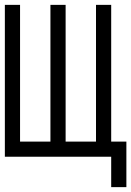

<svg xmlns="http://www.w3.org/2000/svg" viewBox="-20 -645 540 790"><path d="M437.5 0Q437.5 0 437.5 125H500V-62.5H437.5V-625H375V-62.5H250V-625H187.5V-62.5H62.5V-625H0Q0 -625 0 0Z"/></svg>

Font: Unifont
Style: Regular
Weight: 500
Version: Version 13.0.05